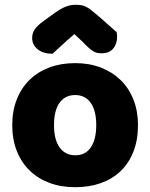

<svg xmlns="http://www.w3.org/2000/svg" viewBox="-20 -764 626 800"><path d="M290 -622Q256 -593 237 -575Q218 -557 199 -540Q160 -540 137 -558.5Q114 -577 114 -606Q114 -626 125 -642Q136 -658 162 -677L211 -712Q235 -729 254.5 -736.5Q274 -744 294 -744Q307 -744 317.5 -742.5Q328 -741 339 -735.5Q350 -730 363 -719.5Q376 -709 396 -692L466 -630Q467 -625 467.5 -621Q468 -617 468 -612Q468 -581 451.5 -561.5Q435 -542 404 -542Q394 -542 386 -543.5Q378 -545 369.5 -550Q361 -555 350 -564.5Q339 -574 324 -590ZM555 -243Q555 -181 536 -132.5Q517 -84 482.5 -51Q448 -18 400 -1Q352 16 293 16Q234 16 186 -2Q138 -20 103.5 -53.5Q69 -87 50 -135Q31 -183 31 -243Q31 -302 50 -350Q69 -398 103.5 -431.5Q138 -465 186 -483Q234 -501 293 -501Q352 -501 400 -482.5Q448 -464 482.5 -430.5Q517 -397 536 -349Q555 -301 555 -243ZM205 -243Q205 -182 228.5 -149.5Q252 -117 294 -117Q336 -117 358.5 -150Q381 -183 381 -243Q381 -303 358 -335.5Q335 -368 293 -368Q251 -368 228 -335.5Q205 -303 205 -243Z"/></svg>

Font: Baloo Da
Style: Regular
Weight: 400
Designer: Noopur Datye and Ek Type
Foundry: Ek Type
Version: Version 1.443;PS 1.000;hotconv 16.6.51;makeotf.lib2.5.65220;